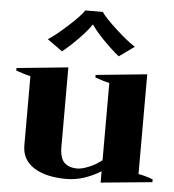

<svg xmlns="http://www.w3.org/2000/svg" viewBox="-55 -833 814 897"><g transform="rotate(5 352.0 -384.5)"><path d="M217 -582 146 -633Q180 -654 236 -705Q292 -756 309 -782H391Q408 -756 464 -705Q520 -654 554 -633L483 -582Q449 -609 409 -650Q369 -691 352 -718H348Q332 -692 292 -651Q252 -610 217 -582ZM691 -23V-10L450 13V-40Q415 -18 373.5 -4Q332 10 289 10Q192 10 136 -26Q80 -62 80 -129V-454Q57 -458 12 -474V-486L253 -510V-139Q253 -86 274 -64.5Q295 -43 336 -43Q356 -43 388.5 -56Q421 -69 450 -92V-454Q429 -458 383 -474V-486L623 -510V-42Q652 -38 691 -23Z"/></g></svg>

Font: Trirong ExtraBold
Style: Regular
Weight: 800
Designer: Katatrad Team
Foundry: CadsonDemak
Version: Version 1.001